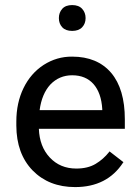

<svg xmlns="http://www.w3.org/2000/svg" viewBox="-20 -740 557 769"><path d="M389.6 -298.8V-303.2Q385.7 -367.7 354.5 -403.3Q323.2 -438.5 269 -438.5Q217.3 -438.5 181.6 -401.4Q147.5 -364.3 138.7 -298.8ZM473.1 -88.9Q409.2 9.3 280.8 9.3Q175.8 9.3 110.4 -57.6Q45.9 -124.5 45.4 -236.8V-252.9Q45.4 -328.1 74.2 -387.2Q103 -446.3 154.8 -480Q207.5 -513.7 269 -513.2Q369.6 -513.2 425.3 -448.2Q480 -383.3 480 -262.2V-226.6V-224.1H478H135.7Q138.2 -153.3 179.2 -109.4Q220.7 -64.9 285.6 -64.9Q331.5 -64.9 362.8 -83.5Q394 -102.1 417.5 -131.8L418.9 -133.8L420.4 -132.3L472.7 -91.8L474.6 -90.3ZM229.2 -630.9Q215.8 -645.5 215.8 -667.5Q215.8 -689.5 229.2 -704.6Q242.7 -719.7 269 -719.7Q295.4 -719.7 309.1 -704.6Q322.8 -689.5 322.8 -667.5Q322.8 -645.5 309.1 -630.9Q295.4 -616.2 269 -616.2Q242.7 -616.2 229.2 -630.9Z"/></svg>

Font: MAUL
Style: Regular
Weight: 400
Designer: MAUL
Version: Version 1.0; 2020; ttfautohint (v1.8.3)